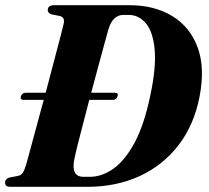

<svg xmlns="http://www.w3.org/2000/svg" viewBox="-20 -720 804 740"><path d="M-0.5 -16.5Q-0.5 -30.5 17 -36L49.5 -42Q61 -44.5 67.5 -53.8Q74 -63 81 -86Q87 -108 97.5 -146.8Q108 -185.5 121.2 -234.2Q134.5 -283 148.5 -335H71.5Q56.5 -335 60.5 -349Q65 -362.5 80 -362.5H156Q171.5 -422 186.2 -477.2Q201 -532.5 211.5 -573Q222 -613.5 225.5 -629Q231 -653.5 210 -658.5L179.5 -664.5Q164 -669.5 164 -681Q164 -700 189 -700H478.5Q574 -700 642.8 -658.8Q711.5 -617.5 741.2 -538.8Q771 -460 749 -347Q728 -238.5 668.2 -160.8Q608.5 -83 518.5 -41.5Q428.5 0 317.5 0H20.5Q8.5 0 4 -4.5Q-0.5 -9 -0.5 -16.5ZM326 -38.5Q372.5 -38.5 417 -69.8Q461.5 -101 498.8 -170.2Q536 -239.5 559.5 -353Q582.5 -461 576 -529.5Q569.5 -598 542.2 -630.2Q515 -662.5 476 -662.5H455.5Q435.5 -662.5 420.8 -648.8Q406 -635 397 -604Q392 -586 381.8 -548.8Q371.5 -511.5 358.5 -463Q345.5 -414.5 331.5 -362.5H422.5Q437.5 -362.5 433 -349Q429.5 -335 414 -335H324Q311.5 -286.5 299.8 -241.5Q288 -196.5 279.2 -161.5Q270.5 -126.5 267 -108.5Q252 -38.5 302 -38.5Z"/></svg>

Font: Fraunces 72pt S000
Style: Bold Italic
Weight: 700
Italic angle: -16°
Version: Version 1.000; ttfautohint (v1.8.3)